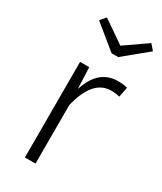

<svg xmlns="http://www.w3.org/2000/svg" viewBox="-194 -840 767 910"><g transform="rotate(30 189.5 -384.5)"><path d="M163 0H105V-523H155L160 -406Q200 -534 307 -534Q339 -534 359 -528L348 -473Q327 -479 302 -479Q201 -479 163 -320ZM250 -633H214L84 -739L110 -769L232 -685L353 -769L379 -739Z"/></g></svg>

Font: Trujillo Light
Style: Regular
Weight: 300
Designer: Fira Sans original fonts by bBox Type GmbH, Carrois Corporate GbR, & Edenspiekermann AG / Changes by Cristiano Sobral
Foundry: Fira Sans original fonts by bBox Type GmbH, Carrois Corporate GbR, & Edenspiekermann AG / Changes by Cristiano Sobral
Version: Version 4.301;July 28, 2020;FontCreator 13.0.0.2655 64-bit